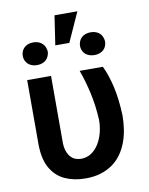

<svg xmlns="http://www.w3.org/2000/svg" viewBox="-94 -920 774 997"><g transform="rotate(-10 293.5 -421.0)"><path d="M274.5 9.9Q214.8 9.9 166.9 -12.1Q119 -34.4 91.6 -83.8Q66.1 -130.7 65.3 -206V-545.5H191.1V-204.5Q190.3 -173.7 196.9 -152.7Q203.5 -131.7 214.7 -118.8Q225.9 -105.8 240.4 -100.1Q255 -94.5 270.6 -94.5Q301.1 -94.5 324.8 -110.4Q348.4 -126.4 364.3 -152.2Q380.3 -177.9 388.7 -210.6Q397 -243.3 397 -277Q393.5 -349.8 378.6 -418.3Q363.6 -486.9 342 -545.5H464.1Q486.5 -501.1 502.5 -432.5Q518.1 -364.7 521 -277Q520.6 -240.4 515.1 -204.9Q509.6 -169.4 497.5 -137.4Q485.4 -105.5 466.3 -78.5Q447.1 -51.5 419.7 -31.8Q392.4 -12.1 356.4 -0.9Q320.3 10.3 274.5 9.9ZM314.3 -697.8H240.4L263.5 -852.3H384.2ZM432.5 -612.9Q416.5 -612.9 404.1 -617.7Q391.7 -622.5 383.3 -630.5Q375 -638.5 370.7 -649.3Q366.5 -660.2 366.1 -671.9Q366.5 -684.3 370.7 -695.5Q375 -706.7 383.3 -715Q391.7 -723.4 404.1 -728.2Q416.5 -733 432.5 -733Q448.2 -733 460.2 -728.3Q472.3 -723.7 480.6 -715.6Q489 -707.4 493.4 -696.2Q497.9 -685 498.6 -671.9Q497.9 -659.1 493.4 -648.4Q489 -637.8 480.6 -629.8Q472.3 -621.8 460.2 -617.4Q448.2 -612.9 432.5 -612.9ZM130 -613.3Q114 -613.3 101.9 -618.1Q89.8 -622.9 81.5 -631Q73.2 -639.2 68.9 -649.9Q64.6 -660.5 64.3 -672.6Q64.3 -684.3 68.4 -695.1Q72.4 -706 80.6 -714.5Q88.8 -723 101 -728Q113.3 -733 130 -733Q146 -733 158.2 -728Q170.5 -723 178.6 -714.8Q186.8 -706.7 191.2 -695.7Q195.7 -684.7 196.4 -672.6Q195.7 -660.5 191.2 -649.9Q186.8 -639.2 178.6 -631Q170.5 -622.9 158.2 -618.1Q146 -613.3 130 -613.3Z"/></g></svg>

Font: Linik Sans SemiBold
Style: Regular
Weight: 600
Designer: Fonts by Rasmus Andersson / Changes by Cristiano Sobral with parts from Marc Monis
Foundry: rsms
Version: Version 3.020; ttfautohint (v1.6)